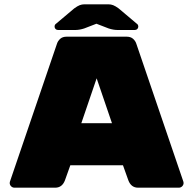

<svg xmlns="http://www.w3.org/2000/svg" viewBox="-20 -870 890 890"><path d="M330 -731H249Q242 -731 237.5 -735.5Q233 -740 233 -747Q233 -756 241 -761L324 -831Q339 -842 349.5 -846Q360 -850 371 -850H483Q494 -850 504.5 -846Q515 -842 530 -831L613 -761Q621 -756 621 -747Q621 -740 616.5 -735.5Q612 -731 605 -731H524Q506 -731 484 -738L427 -760L370 -738Q348 -731 330 -731ZM575 -34Q588 0 620 0H809Q818 0 824.5 -6.5Q831 -13 831 -22L830 -28L612 -667Q608 -680 597 -690Q586 -700 567 -700H289Q270 -700 259 -690Q248 -680 244 -667L26 -28L25 -22Q25 -13 31.5 -6.5Q38 0 47 0H236Q268 0 281 -34L306 -104H550ZM499 -299H357L428 -507Z"/></svg>

Font: Rubik Mono One
Style: Regular
Weight: 400
Designer: Hubert and Fischer with Elvire Volk Leonovitch (Cyrillic Expansion: Cyreal)
Foundry: Hubert and Fischer with Elvire Volk Leonovitch
Version: Version 2.000